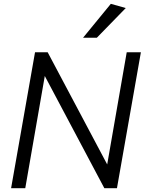

<svg xmlns="http://www.w3.org/2000/svg" viewBox="-20 -983 757 1003"><path d="M642 -710H716L591 0H525L214 -586L112 0H38L163 -710H229L540 -124ZM414 -786 559 -963 637 -941 486 -786Z"/></svg>

Font: Livvic
Style: Italic
Weight: 400
Italic angle: -10°
Designer: Jacques Le Bailly, Baron von Fonthausen
Version: Version 1.001; ttfautohint (v1.8.2)